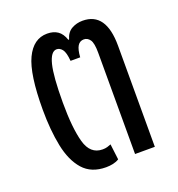

<svg xmlns="http://www.w3.org/2000/svg" viewBox="-108 -648 693 748"><g transform="rotate(-20 238.0 -274.0)"><path d="M207 10Q146 10 112 -28.5Q78 -67 64.5 -134Q51 -201 51 -285Q51 -432 81 -495Q111 -558 168 -558Q194 -558 211.5 -546Q229 -534 238 -507H241Q249 -535 269.5 -546.5Q290 -558 315 -558Q412 -558 412 -419V0H330V-420Q330 -460 320 -474Q310 -488 295 -488Q278 -488 269 -473.5Q260 -459 258 -427H218Q215 -463 205 -475.5Q195 -488 182 -488Q158 -488 146 -440.5Q134 -393 134 -284Q134 -179 150.5 -119.5Q167 -60 218 -60Q229 -60 237.5 -62.5Q246 -65 253 -68L261 -3Q250 4 236 7Q222 10 207 10Z"/></g></svg>

Font: Noto Sans Thai ExtCond
Style: Regular
Weight: 400
Width: 2
Designer: Monotype Design Team
Foundry: Monotype Imaging Inc.
Version: Version 2.002; ttfautohint (v1.8.4.7-5d5b)